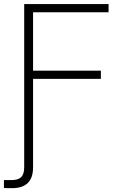

<svg xmlns="http://www.w3.org/2000/svg" viewBox="-38 -748 608 972"><path d="M-18.1 204.1V163.6Q-9.3 163.6 2 163.6Q13.2 163.6 20 163.6Q54.7 163.6 69.6 148.4Q84.5 133.3 84.5 98.1V-62.5H129.4V99.1Q129.4 152.3 102.5 178.5Q75.7 204.6 22.9 204.6Q13.2 204.6 1.7 204.3Q-9.8 204.1 -18.1 204.1ZM84.5 0V-727.5H511.7V-686H129.4V-390.1H472.7V-348.6H129.4V0Z"/></svg>

Font: Inter 28pt ExtraLight
Style: Regular
Weight: 250
Designer: Rasmus Andersson
Foundry: rsms
Version: Version 4.001;git-66647c0bb